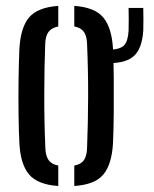

<svg xmlns="http://www.w3.org/2000/svg" viewBox="-20 -627 524 654"><path d="M46 -140.5Q44 -179.5 43.2 -236.5Q42.5 -293.5 43.2 -353.2Q44 -413 46 -459.5Q50 -533.5 79.2 -567.8Q108.5 -602 178.5 -607V-537Q155 -532 145 -518Q135 -504 134 -478Q131 -400.5 130.8 -306.8Q130.5 -213 134.5 -122.5Q135.5 -96 145.5 -81.8Q155.5 -67.5 178.5 -63V6.5Q108.5 2 79 -32.8Q49.5 -67.5 46 -140.5ZM233 6.5V-63Q256.5 -67.5 266 -81.8Q275.5 -96 276.5 -121Q280 -211.5 280.2 -299Q280.5 -386.5 276.5 -479.5Q275.5 -505 265.5 -518.8Q255.5 -532.5 233 -537V-607Q303.5 -602 332.2 -567Q361 -532 365 -459.5Q367 -416.5 367.5 -360Q368 -303.5 367.5 -245.8Q367 -188 365 -140.5Q361 -67.5 332.2 -32.8Q303.5 2 233 6.5ZM352 -412Q338.5 -412 326.5 -414V-458.5Q339 -457 352.5 -457.5Q389 -458.5 402.5 -472.5Q416 -486.5 418 -522.5Q418.5 -539 418.5 -562Q418.5 -585 418 -600H468Q468.5 -584.5 468.5 -561.5Q468.5 -538.5 468 -522.5Q464 -463.5 437.8 -437.8Q411.5 -412 352 -412Z"/></svg>

Font: Big Shoulders Stencil Text Medium
Style: Regular
Weight: 500
Designer: Patric King
Foundry: XO Type Co
Version: Version 1.000